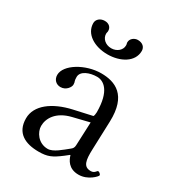

<svg xmlns="http://www.w3.org/2000/svg" viewBox="-155 -721 764 830"><g transform="rotate(30 227.0 -306.5)"><path d="M330 -590C330 -609 316 -623 292 -623C274 -623 257 -609 257 -592C257 -589 257 -587 258 -585C259 -582 259 -579 259 -576C259 -554 238 -534 209 -534C179 -534 159 -555 159 -577C159 -579 159 -582 160 -585C161 -588 161 -590 161 -593C161 -609 149 -623 127 -623C104 -623 88 -608 88 -590C88 -536 143 -503 208 -503C272 -503 330 -535 330 -590ZM293 -212 288 -95C287.5 -83.1 283 -77 275 -71C250 -51 216 -20 189 -20C141 -20 115 -62 115 -92C115 -129.5 139.8 -174.6 211 -192ZM288 -46C294 -26 309 10 360 10C407 10 441 -28 441 -33C441 -40 431 -46 427 -46C421 -46 418 -30 398 -30C361 -30 356.1 -60 358 -115L363 -257C367.7 -390.8 297 -419 227 -419C149 -419 65 -369 65 -318C65 -295 81 -279 103 -279C131 -279 147 -304 147 -316C147 -323 146 -329 144 -333C143 -336 142 -342 142 -352C142 -382 183 -397 219 -397C251 -397 294 -371 294 -263C294 -256 292 -243 289 -242L199 -222C106.4 -201.4 42 -153 42 -88C42 -15 94 10 161 10C205 10 225 1 267 -31L286 -46Z"/></g></svg>

Font: Libertinus Serif Display
Style: Regular
Weight: 400
Designer: Philipp H. Poll
Foundry: Khaled Hosny
Version: Version 6.1